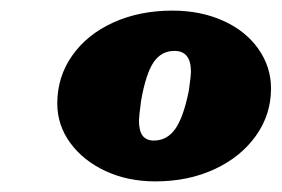

<svg xmlns="http://www.w3.org/2000/svg" viewBox="-20 -717 531 362"><path d="M88 -522Q88 -572 116 -612Q144 -652 193.5 -674.5Q243 -697 305 -697Q358 -697 400.5 -678Q443 -659 467 -625Q491 -591 491 -550Q491 -501 462.5 -461Q434 -421 384.5 -398Q335 -375 273 -375Q221 -375 179 -394.5Q137 -414 112.5 -447.5Q88 -481 88 -522ZM336 -546Q340 -574 340 -582Q340 -621 309 -621Q284 -621 269.5 -599.5Q255 -578 246 -527Q242 -497 242 -490Q242 -470 249 -461Q256 -452 270 -452Q295 -452 310.5 -474Q326 -496 336 -546Z"/></svg>

Font: Shrikhand
Style: Regular
Weight: 400
Italic angle: -14°
Designer: Jonny Pinhorn
Foundry: Jonny Pinhorn
Version: Version 1.001;PS 1.001;hotconv 1.0.88;makeotf.lib2.5.647800